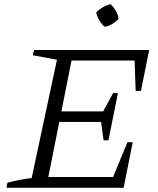

<svg xmlns="http://www.w3.org/2000/svg" viewBox="-20 -890 749 910"><path d="M11 0 15 -24Q45 -32 74 -37.5Q103 -43 130 -46L250 -607L136 -628L141 -653H687L648 -459H623L618 -603H319L271 -362H469L516 -449H539L494 -225H471L459 -312H261L209 -51H516L584 -216H609L566 0ZM505 -870Q519 -856 529.5 -838Q540 -820 542 -801Q530 -787 512.5 -776.5Q495 -766 476 -763Q461 -776 450.5 -794Q440 -812 436 -831Q449 -845 467 -855.5Q485 -866 505 -870Z"/></svg>

Font: Piazzolla Thin Light
Style: Italic
Weight: 300
Italic angle: -11.3°
Version: Version 2.005